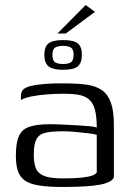

<svg xmlns="http://www.w3.org/2000/svg" viewBox="-20 -735 523 762"><path d="M230 7Q171 7 134 1Q97 -5 77.5 -19.5Q58 -34 50.5 -58Q43 -82 43 -117Q43 -168 55 -195Q67 -222 97 -232Q127 -242 177 -242Q202 -242 231.5 -240.5Q261 -239 288.5 -237.5Q316 -236 336.5 -234Q357 -232 364 -229Q364 -275 356 -302Q348 -329 331.5 -342Q315 -355 290.5 -359Q266 -363 234 -363Q201 -363 167.5 -360.5Q134 -358 106 -352.5Q78 -347 63 -338V-353Q63 -374 75.5 -382.5Q88 -391 104 -394Q123 -399 159.5 -402Q196 -405 236 -404Q287 -404 323.5 -399Q360 -394 384 -377.5Q408 -361 420 -328Q432 -295 432 -238V-32Q426 -12 379 -2.5Q332 7 230 7ZM230 -27Q276 -27 303.5 -30Q331 -33 345.5 -38Q360 -43 364 -51V-200Q355 -203 330.5 -206Q306 -209 279 -211.5Q252 -214 233 -214Q190 -214 163.5 -209Q137 -204 125.5 -184Q114 -164 114 -122Q114 -89 122 -68Q130 -47 154.5 -37Q179 -27 230 -27ZM230 -458Q190 -458 173 -471.5Q156 -485 156 -518Q156 -550 173 -563Q190 -576 230 -576Q272 -576 288.5 -563Q305 -550 305 -518Q305 -485 288.5 -471.5Q272 -458 230 -458ZM230 -481Q250 -481 261 -487.5Q272 -494 272 -518Q272 -540 261 -546.5Q250 -553 230 -553Q211 -553 199.5 -546.5Q188 -540 188 -518Q188 -494 199 -487.5Q210 -481 230 -481ZM208 -602 320 -715 357 -688 241 -602Z"/></svg>

Font: Genos Thin
Style: Regular
Weight: 400
Version: Version 1.010